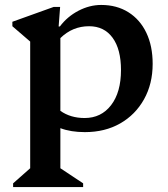

<svg xmlns="http://www.w3.org/2000/svg" viewBox="-20 -521 677 776"><path d="M33 235V220L102 159V-353L30 -415V-433L197 -493H223L217 -414H222Q252 -454 297 -477.5Q342 -501 389 -501Q452 -501 499 -471.5Q546 -442 571.5 -388.5Q597 -335 597 -263Q597 -182 562 -119.5Q527 -57 465.5 -22Q404 13 323 13Q266 13 224 -3V159L316 220V235ZM340 -415Q273 -415 224 -367V-73Q265 -44 322 -44Q389 -44 429 -96Q469 -148 469 -238Q469 -322 435 -368.5Q401 -415 340 -415Z"/></svg>

Font: Platypi Medium
Style: Regular
Weight: 500
Designer: David Sargent
Foundry: Bolt Cutter Type
Version: Version 1.200; ttfautohint (v1.8.4.7-5d5b)